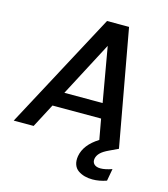

<svg xmlns="http://www.w3.org/2000/svg" viewBox="-148 -798 974 1110"><g transform="rotate(15 339.5 -242.5)"><path d="M354 -695.8H485.8L611.8 0L559.1 24.9Q525.4 40.5 509.8 56.2Q494.1 71.8 490.2 90.8Q486.3 111.8 499 124.5Q511.7 137.2 537.1 137.2Q565.9 137.2 606 123L592.8 195.8Q549.8 210.9 508.8 210.9Q483.9 210.9 462.2 205.1Q440.4 199.2 422.6 187Q404.8 174.8 397 153.1Q389.2 131.3 394 102.1Q406.2 31.7 488.8 -20L466.8 -142.1H175.8L101.1 0H-18.1ZM452.1 -231 395 -558.1 223.1 -231Z"/></g></svg>

Font: Poppins Medium
Style: Italic
Weight: 500
Italic angle: -10°
Designer: Ninad Kale (Devanagari), Jonny Pinhorn (Latin)
Foundry: Indian Type Foundry
Version: Version 3.200;PS 1.000;hotconv 16.6.54;makeotf.lib2.5.65590